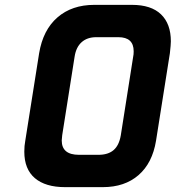

<svg xmlns="http://www.w3.org/2000/svg" viewBox="-20 -766 723 790"><path d="M80 -142Q80 -166 84 -187L141 -547Q157 -643 216.5 -694.5Q276 -746 368 -746H523Q602 -746 642.5 -707Q683 -668 683 -596Q683 -583 679 -547L622 -187Q607 -95 550 -45.5Q493 4 403 4H248Q167 4 123.5 -33Q80 -70 80 -142ZM385 -129Q425 -129 447.5 -148.5Q470 -168 477 -209L528 -533Q530 -541 530 -555Q530 -613 467 -613H376Q339 -613 316 -592.5Q293 -572 287 -533L236 -210Q234 -192 234 -188Q234 -129 305 -129Z"/></svg>

Font: Exo
Style: Bold Italic
Weight: 700
Italic angle: -9°
Designer: Natanael Gama
Foundry: Natanael Gama
Version: Version 1.500; ttfautohint (v1.6)